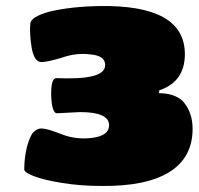

<svg xmlns="http://www.w3.org/2000/svg" viewBox="-20 -612 665 641"><path d="M511.2 -310.1V-300.8Q560.1 -300.8 588.9 -275.9Q623 -238.8 623 -182.1Q623 -85.9 545.4 -37.6Q467.8 10.7 316.9 8.8Q249.5 8.8 187.3 -1.2Q125 -11.2 91.8 -24.4Q58.6 -37.6 61 -47.9Q61 -84 69.8 -121.1Q80.6 -159.7 91.8 -170.9Q104 -183.1 118.2 -183.1Q137.2 -183.1 185.1 -164.1Q234.4 -144.5 289.1 -151.9Q344.2 -159.2 344.2 -193.8Q344.2 -237.8 247.1 -237.8L170.9 -233.9Q153.8 -232.4 150.9 -291Q149.4 -351.1 168 -351.1Q206.5 -349.6 237.8 -351.1Q331.1 -355.5 331.1 -395Q331.1 -425.8 283.2 -430.2Q234.9 -436.5 188 -419.9Q138.2 -404.8 118.2 -404.8Q94.7 -404.8 85.9 -451.2Q78.1 -499.5 81.1 -532.2Q81.1 -555.2 145 -573.2Q217.8 -590.3 313 -591.8Q597.2 -596.2 597.2 -431.2Q597.2 -338.9 511.2 -310.1Z"/></svg>

Font: GGS TheRock Black
Style: Regular
Weight: 900
Designer: Rodrigo Fuenzalida (2012); Goodgame Studios (2014)
Foundry: Rodrigo Fuenzalida,2012;  GGS,2014
Version: Version 1.002 | FøM Mod